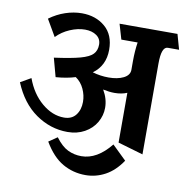

<svg xmlns="http://www.w3.org/2000/svg" viewBox="-87 -683 951 976"><g transform="rotate(10 388.0 -195.5)"><path d="M8 0ZM718 -502Q685 -502 685 -415V54L555 16V-241Q527 -229 490 -229Q464 -229 431 -236Q457 -192 457 -146Q457 -106 436.5 -70.5Q416 -35 377.5 -13.5Q339 8 289 8Q201 8 125.5 -44.5Q50 -97 8 -199L62 -230Q90 -153 144.5 -107Q199 -61 259 -61Q299 -61 320 -88Q341 -115 341 -156Q341 -190 326 -222.5Q311 -255 283 -274Q238 -260 182 -256L156 -352Q244 -364 289.5 -376.5Q335 -389 353 -407.5Q371 -426 371 -457Q371 -487 347.5 -503.5Q324 -520 288 -520Q251 -520 211 -503Q171 -486 142 -456L92 -542Q130 -570 173 -584.5Q216 -599 258 -599Q330 -599 378 -558Q426 -517 426 -440Q426 -358 364 -313Q405 -301 447 -301Q493 -301 523.5 -316Q554 -331 555 -358V-404Q555 -455 562 -502H478L455 -580H754L776 -502ZM380 117Q461 117 531 30L604 101Q567 156 519 182Q471 208 417 208Q353 208 299 177Q245 146 202 73L246 43Q278 86 310.5 101.5Q343 117 380 117Z"/></g></svg>

Font: Sumana
Style: Bold
Weight: 700
Designer: Cyreal, Alexei Vanyashin (Devanagari), Olga Karpushina (Latin)
Foundry: Cyreal
Version: Version 1.015;PS 001.015;hotconv 1.0.70;makeotf.lib2.5.58329